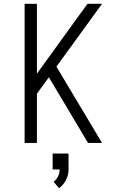

<svg xmlns="http://www.w3.org/2000/svg" viewBox="-20 -755 640 1014"><path d="M110 0V-735H175V-366L442 -735H519L278 -403L519 0H445L238 -347L175 -260V0ZM292 239 263 205Q278 194 286.5 176.5Q295 159 295 140H258V56H342V140Q342 169 328.5 195.5Q315 222 292 239Z"/></svg>

Font: Iosevka SS04 Light Extended
Style: Regular
Weight: 300
Width: 7
Monospace: yes
Designer: Belleve Invis
Foundry: Belleve Invis
Version: Version 19.0.0; ttfautohint (v1.8.4)